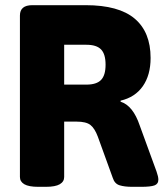

<svg xmlns="http://www.w3.org/2000/svg" viewBox="-20 -720 650 742"><path d="M128 2Q91 2 74 -8Q57 -18 57 -36V-660Q57 -700 105 -700H311Q439 -700 500.5 -648Q562 -596 562 -496Q562 -430 532 -387Q502 -344 446 -331V-327Q494 -312 520 -235L585 -57Q592 -37 592 -26Q592 -9 577 -3.5Q562 2 526 2H491Q461 2 442 -4Q423 -10 416 -32L358 -192Q346 -224 329.5 -237Q313 -250 276 -250H228V-36Q228 -18 211 -8Q194 2 157 2ZM228 -393H314Q353 -393 370.5 -411Q388 -429 388 -470Q388 -511 370.5 -529Q353 -547 314 -547H228Z"/></svg>

Font: Asap ExtraBold
Style: Regular
Weight: 800
Designer: Pablo Cosgaya
Foundry: Omnibus-Type
Version: Version 3.001; ttfautohint (v1.8.4.7-5d5b)